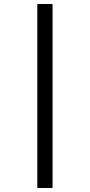

<svg xmlns="http://www.w3.org/2000/svg" viewBox="-20 -834 448 957"><path d="M242 -814V103H166V-814Z"/></svg>

Font: Sedus Text
Style: Regular
Weight: 400
Designer: TypeMates
Foundry: TypeMates, Runge Thomsen GbR
Version: Version 4.202;PS 004.202;hotconv 1.0.88;makeotf.lib2.5.64775